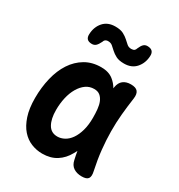

<svg xmlns="http://www.w3.org/2000/svg" viewBox="-187 -915 975 1048"><g transform="rotate(30 300.0 -390.5)"><path d="M234 10Q198 10 164.5 -3.5Q131 -17 105.5 -46Q80 -75 64.5 -121.5Q49 -168 49 -234Q49 -301 63.5 -361Q78 -421 107 -465Q136 -509 179 -534.5Q222 -560 279 -560Q326 -560 355 -537Q378 -519 393 -493Q394 -497 394 -501Q399 -531 417.5 -545.5Q436 -560 466 -560Q497 -560 509 -545.5Q521 -531 517 -501Q509 -446 504 -392Q499 -338 499.5 -283.5Q500 -229 506 -171Q512 -113 526 -48Q533 -18 523.5 -4Q514 10 483 10Q452 10 431 -4Q410 -18 404 -48Q398 -74 394 -99Q389 -89 383 -79Q360 -37 323 -13.5Q286 10 234 10ZM259 -112Q281 -112 302.5 -123.5Q324 -135 340.5 -158.5Q357 -182 367 -217Q377 -252 377 -299Q377 -326 374.5 -351.5Q372 -377 364 -396Q356 -415 342 -426.5Q328 -438 305 -438Q276 -438 253.5 -422Q231 -406 214.5 -378Q198 -350 189.5 -313Q181 -276 181 -234Q181 -179 200 -145.5Q219 -112 259 -112ZM214 -683Q204 -662 194 -653Q184 -644 170 -644Q149 -644 139.5 -654Q130 -664 131 -684Q133 -730 160 -760.5Q187 -791 235 -791Q267 -791 286 -781Q305 -771 318 -759Q331 -747 342 -737.5Q353 -728 370 -728Q376 -728 381 -729.5Q386 -731 389 -733.5Q392 -736 394 -739.5Q396 -743 397 -747Q406 -768 415.5 -777Q425 -786 439 -786Q460 -786 470 -776Q480 -766 479 -746Q477 -701 450 -670Q423 -639 375 -639Q343 -639 324 -649Q305 -659 292 -671Q279 -683 268 -692.5Q257 -702 240 -702Q234 -702 229.5 -700.5Q225 -699 222 -696.5Q219 -694 217 -690.5Q215 -687 214 -683Z"/></g></svg>

Font: Maple Mono
Style: Bold
Weight: 700
Monospace: yes
Designer: subframe7536
Version: Version 7.200